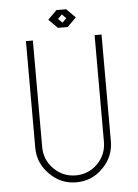

<svg xmlns="http://www.w3.org/2000/svg" viewBox="-55 -840 633 883"><g transform="rotate(-5 261.0 -398.5)"><path d="M436 -667V-175Q436 -103 385 -52Q334 0 262 0Q190 0 139 -52Q87 -103 87 -175V-667H119V-175Q119 -116 161 -74Q203 -32 262 -32Q321 -32 363 -74Q404 -116 404 -175V-667ZM284 -715H239L198 -756L239 -797H284L325 -756ZM262 -737 281 -756 262 -775 243 -756Z"/></g></svg>

Font: Zector
Style: Regular
Weight: 400
Designer: GGBot
Version: 0.72